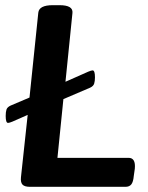

<svg xmlns="http://www.w3.org/2000/svg" viewBox="-20 -722 572 742"><path d="M96 0Q75 0 67 -8.5Q59 -17 61 -37L87 -278L28 -252Q16 -247 11 -247Q2 -247 2 -274Q2 -289 5 -298.5Q8 -308 21 -314L94 -345L128 -673Q131 -702 184 -702H210Q263 -702 260 -672L233 -406L321 -445Q333 -450 338 -450Q347 -450 347 -423Q347 -409 344 -399Q341 -389 328 -383L225 -339L202 -112H477Q505 -112 501 -70L497 -42Q495 -19 487.5 -9.5Q480 0 465 0Z"/></svg>

Font: Asap Semi Expanded Semi Expanded SemiBold
Style: Italic
Weight: 600
Width: 6
Italic angle: -6°
Designer: Pablo Cosgaya
Foundry: Omnibus-Type
Version: Version 3.001; ttfautohint (v1.8.4.7-5d5b)